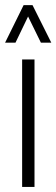

<svg xmlns="http://www.w3.org/2000/svg" viewBox="-26 -739 223 759"><path d="M-5.9 -570.3 67.4 -718.8H102.5L176.8 -570.3H135.7L85 -673.8L35.2 -570.3ZM61.5 0V-503.9H110.4V0Z"/></svg>

Font: Post No Bills Jaffna
Style: Regular
Weight: 400
Designer: Kosala Senevirathne, Siva Puranthara, Lasantha Premarathna, Tharique Azeez
Foundry: Mooniak
Version: Version 1.220 ; ttfautohint (v1.6)